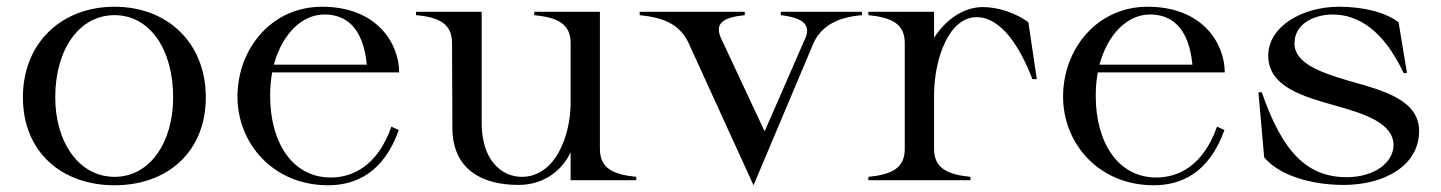

<svg xmlns="http://www.w3.org/2000/svg" viewBox="-20 -535 4278 570"><path d="M320 15C477 15 591 -84 591 -246C591 -408 477 -515 320 -515C163 -515 48 -408 48 -246C48 -84 163 15 320 15ZM320 -10C215 -10 144 -112 144 -246C144 -388 215 -490 320 -490C425 -490 494 -388 494 -246C494 -112 425 -10 320 -10Z M954 15C1034 15 1118 -20 1164 -149L1142 -159C1101 -42 1026 -8 962 -8C848 -8 782 -112 782 -250C782 -275 784 -298 788 -320H1165C1165 -405 1100 -515 936 -515C786 -515 685 -390 685 -248C685 -109 791 15 954 15ZM793 -343C818 -435 877 -492 943 -492C1005 -492 1058 -456 1069 -343Z M1519 14C1604 14 1654 -39 1674 -83V0H1869V-10C1799 -17 1761 -36 1761 -93V-500H1566V-490C1636 -483 1674 -464 1674 -407V-229C1674 -133 1629 -10 1529 -10C1469 -10 1410 -60 1410 -169V-500H1215V-490C1284 -484 1322 -464 1322 -407L1323 -156C1323 -35 1407 14 1519 14Z M2539 -490V-500H2298V-490C2365 -482 2392 -461 2367 -413L2250 -145L2125 -412C2097 -465 2124 -483 2191 -490V-500H1879V-490C1946 -483 1995 -466 2023 -410L2217 15L2396 -409C2421 -461 2470 -484 2539 -490Z M2753 -93V-255C2754 -363 2798 -484 2879 -484C2954 -484 3009 -393 3045 -300H3058L3033 -469C2998 -495 2945 -514 2898 -514C2841 -514 2789 -478 2753 -423V-500H2558V-490C2628 -483 2666 -464 2666 -407V-93C2666 -36 2628 -17 2558 -10V0H2861V-10C2792 -17 2753 -36 2753 -93Z M3405 15C3485 15 3569 -20 3615 -149L3593 -159C3552 -42 3477 -8 3413 -8C3299 -8 3233 -112 3233 -250C3233 -275 3235 -298 3239 -320H3616C3616 -405 3551 -515 3387 -515C3237 -515 3136 -390 3136 -248C3136 -109 3242 15 3405 15ZM3244 -343C3269 -435 3328 -492 3394 -492C3456 -492 3509 -456 3520 -343Z M3969 14C4091 14 4193 -44 4193 -146C4193 -241 4080 -268 3981 -296C3901 -320 3823 -347 3823 -406C3823 -469 3889 -492 3936 -492C4013 -492 4088 -444 4147 -318H4157L4132 -469C4094 -498 4029 -515 3955 -515C3848 -515 3745 -458 3745 -369C3746 -276 3851 -248 3946 -221C4032 -197 4117 -169 4117 -104C4117 -54 4062 -9 3978 -9C3860 -9 3787 -84 3726 -261H3716L3733 -68C3776 -16 3869 14 3969 14Z"/></svg>

Font: Sprat
Style: Regular
Weight: 400
Designer: Ethan Nakache
Foundry: Collletttivo
Version: Version 2.000;Glyphs 3.2 (3217)